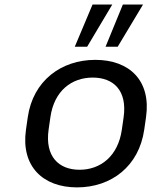

<svg xmlns="http://www.w3.org/2000/svg" viewBox="-20 -811 670 841"><path d="M317.4 9.8C467.8 9.8 588.9 -83 611.8 -243.2L619.6 -297.4C642.6 -457 547.9 -548.8 397.5 -548.8C247.6 -548.8 124.5 -457 101.6 -297.4L93.8 -243.2C70.8 -83 167.5 9.8 317.4 9.8ZM328.6 -67.4C237.3 -67.4 176.3 -125.5 192.9 -243.2L200.7 -297.4C217.3 -414.6 294.9 -471.2 386.2 -471.2C477.1 -471.2 538.1 -414.6 521.5 -297.4L513.7 -243.2C497.1 -126 419.4 -67.4 328.6 -67.4ZM495.6 -606.4 606.4 -791H518.1L442.4 -606.4ZM361.8 -606.4 471.7 -791H385.3L307.6 -606.4Z"/></svg>

Font: Winston
Style: Italic
Weight: 400
Italic angle: -8.13011°
Designer: Vernon Adams, Kim Jin-seong, David Berlow, Cristiano Sobral
Foundry: The Winston Project Authors
Version: Version 3.004